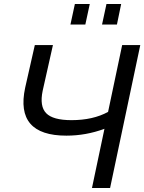

<svg xmlns="http://www.w3.org/2000/svg" viewBox="-20 -934 717 954"><path d="M330 -812 352 -914H426L404 -812ZM487 -812 509 -914H582L561 -812ZM587 -710H677L527 0H437L499 -294Q407 -260 310 -260Q54 -260 105 -498L153 -710H243L192 -483Q176 -406 209.5 -371.5Q243 -337 335 -337Q442 -337 517 -378Z"/></svg>

Font: Raleway-v4020 Medium
Style: Italic
Weight: 500
Italic angle: -12°
Designer: Matt McInerney, Pablo Impallari, Rodrigo Fuenzalida
Foundry: Matt McInerney, Pablo Impallari, Rodrigo Fuenzalida
Version: Version 4.020;PS 004.020;hotconv 1.0.88;makeotf.lib2.5.64775